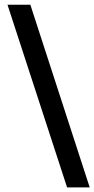

<svg xmlns="http://www.w3.org/2000/svg" viewBox="-20 -731 399 812"><path d="M11.7 -710.9Q36.1 -710.9 108.4 -710.9Q170.9 -517.6 359.4 61.5Q335.9 61.5 263.7 61.5Q201.2 -131.8 11.7 -710.9Z"/></svg>

Font: Noto Sans Hebrew DECATHLON 
Style: Regular
Weight: 400
Designer: Monotype Design team
Version: Version 1.03 uh